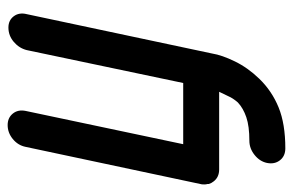

<svg xmlns="http://www.w3.org/2000/svg" viewBox="-152 -614 766 502"><g transform="rotate(90 231.0 -363.0)"><path d="M120 -535Q124 -560 140.5 -594Q157 -628 186 -658Q218 -691 261 -708.5Q304 -726 368 -726Q388 -726 399 -712Q410 -698 406 -678Q402 -659 385 -645.5Q368 -632 348 -632Q310 -632 286.5 -624Q263 -616 248 -602Q239 -592 233 -580L220 -553H423Q443 -553 454 -539Q459 -533 461 -526V-523Q463 -516 462 -508L364 -47Q360 -27 343.5 -13.5Q327 0 307 0Q288 0 277 -13.5Q266 -27 270 -47L357 -459H197L111 -50Q106 -30 89.5 -16Q73 -2 52 -2Q33 -2 22.5 -16Q12 -30 17 -50Z"/></g></svg>

Font: VDS
Style: Italic
Weight: 400
Designer: artmaker
Foundry: artmaker
Version: Version 1.000 2009 initial release